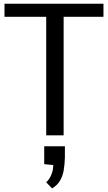

<svg xmlns="http://www.w3.org/2000/svg" viewBox="-20 -735 586 1043"><path d="M231 0V-643.6H4.4V-714.8H542V-643.6H325.7V0ZM262.7 288.6 231 254.9Q238.8 248.5 247.6 235.6Q256.3 222.7 262.7 203.9Q269 185.1 269.5 161.6L220.2 156.7V59.6H332.5V120.6Q331.5 156.2 326.4 188Q321.3 219.7 306.6 245.4Q292 271 262.7 288.6Z"/></svg>

Font: Pontano Sans Medium
Style: Regular
Weight: 500
Designer: Vernon Adams
Foundry: Vernon Adams
Version: Version 2.001